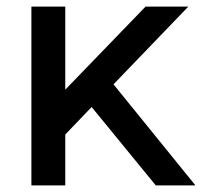

<svg xmlns="http://www.w3.org/2000/svg" viewBox="-20 -559 609 579"><path d="M547.9 -539.1H418.9L176.8 -288.6V-539.1H74.7V0H176.8V-153.3L256.3 -236.3L449.7 0H569.3L322.3 -304.7Z"/></svg>

Font: Winston
Style: Regular
Weight: 400
Designer: Vernon Adams, Kim Jin-seong, David Berlow, Cristiano Sobral
Foundry: The Winston Project Authors
Version: Version 3.004